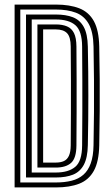

<svg xmlns="http://www.w3.org/2000/svg" viewBox="-20 -820 492 840"><path d="M43.9 0V-800H224.2Q285.2 -800 327.1 -783.6Q368.9 -767.1 390.8 -727.3Q412.7 -687.4 414.2 -616.7Q415.6 -543.3 416.2 -474.4Q416.7 -405.5 416.2 -334.5Q415.8 -263.5 414.2 -184.1Q412.7 -112.9 390.6 -72.8Q368.4 -32.6 326.6 -16.3Q284.7 0 224 0ZM68.8 -21.7H224Q263 -21.7 293.4 -29.4Q323.8 -37.1 344.7 -55.4Q365.7 -73.7 377 -105.3Q388.4 -136.8 389.2 -184.5Q390.7 -260.2 391.2 -329.9Q391.7 -399.6 391.2 -469.7Q390.7 -539.8 389.2 -616.3Q387.9 -680.4 368.1 -715.5Q348.3 -750.7 311.9 -764.5Q275.4 -778.3 224.2 -778.3H68.8ZM93.8 -43.5V-756.5H224.2Q268.1 -756.5 298.9 -744.6Q329.7 -732.6 346.5 -702Q363.2 -671.4 364.3 -615.7Q365.5 -559 366 -506Q366.5 -453 366.5 -401Q366.5 -349 366 -295.6Q365.5 -242.3 364.3 -185.1Q363.2 -130.1 346.8 -99.2Q330.3 -68.3 299.5 -55.9Q268.7 -43.5 224 -43.5ZM118.8 -65.2H224Q279.5 -65.2 309.1 -90Q338.8 -114.7 339.3 -184.1Q340 -260.7 340.2 -330.1Q340.4 -399.6 340.2 -469.5Q340 -539.4 339.3 -616.7Q338.8 -684.1 310.1 -709.5Q281.4 -734.8 224.2 -734.8H118.8ZM143.7 -86.9V-713.1H224.2Q253.1 -713.1 273.1 -704.6Q293.2 -696.2 303.7 -675.3Q314.1 -654.4 314.4 -616.7Q315.1 -540.9 315.2 -471.3Q315.4 -401.7 315.2 -331.5Q315.1 -261.4 314.4 -184.1Q314 -128 291.2 -107.5Q268.3 -86.9 224 -86.9ZM168.7 -108.7H224Q245.3 -108.7 259.7 -115.4Q274.1 -122.1 281.6 -138.6Q289.1 -155 289.4 -184.1Q290 -256.3 290.2 -325.1Q290.5 -393.8 290.3 -465.2Q290.2 -536.7 289.4 -616.7Q289.1 -658.6 273.2 -675Q257.4 -691.3 224.2 -691.3H168.7Z"/></svg>

Font: Big Shoulders Inline Thin
Style: Regular
Weight: 100
Designer: Patric King
Foundry: XO Type Co
Version: Version 2.002